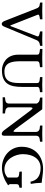

<svg xmlns="http://www.w3.org/2000/svg" viewBox="838 -1348 522 2239"><g transform="rotate(90 1099.5 -229.0)"><path d="M403 -399 286 -94C285 -91 283 -88 280 -88C278 -88 276 -90 275 -94L154 -402C145 -424 160 -426 188 -431L200 -433C204 -434 206 -435 206 -438V-461L204 -462C204 -462 133 -460 105 -460C75 -460 11 -462 11 -462L10 -461V-438C10 -435 16 -433 19 -433C63 -430 71 -414 79 -393L222 -28C228 -11 240 12 259 12C277 12 285 0 296 -28L447 -391C456 -414 472 -430 506 -433C510 -433 515 -435 515 -438V-460L514 -462C514 -462 471 -460 443 -460C413 -460 349 -462 349 -462L347 -460V-438C347 -435 351 -434 354 -433L363 -431C394 -424 411 -420 403 -399Z M799 10C960 10 994 -85 994 -224V-400C994 -420 1002 -427 1033 -431L1050 -433C1054 -433 1056 -435 1056 -438V-460L1054 -462C1054 -462 999 -460 971 -460C941 -460 881 -462 881 -462L879 -460V-438C879 -435 882 -433 886 -433L906 -431C936 -428 949 -422 949 -400V-211C949 -125 948 -19 816 -19C709 -19 695 -109 695 -202V-400C695 -420 706 -428 738 -431L758 -433C762 -433 764 -435 764 -438V-460L762 -462C762 -462 687 -460 659 -460C628 -460 553 -462 553 -462L551 -460V-438C551 -435 554 -433 557 -433L575 -431C607 -427 618 -422 618 -400V-181C618 -36 730 10 799 10Z M1563 -388C1563 -410 1574 -428 1606 -431L1626 -433C1630 -433 1633 -435 1633 -438V-461L1630 -462C1630 -462 1572 -460 1541 -460C1514 -460 1446 -462 1446 -462L1444 -460V-438C1444 -435 1450 -433 1454 -433L1475 -431C1505 -428 1519 -408 1519 -388V-151C1519 -134 1518 -125 1512 -125C1507 -125 1498 -133 1484 -149L1255 -460L1120 -462L1118 -459V-439C1118 -435 1124 -433 1127 -433C1165 -430 1178 -415 1188 -397V-71C1188 -52 1179 -32 1145 -29L1125 -27C1121 -27 1115 -25 1115 -21V0L1118 2C1118 2 1184 0 1211 0C1242 0 1303 2 1303 2L1304 0V-21C1304 -25 1301 -27 1297 -27L1277 -29C1247 -32 1232 -49 1232 -71V-312C1232 -335 1236 -347 1242 -347C1247 -347 1256 -339 1269 -323L1504 -10C1519 6 1528 12 1543 12C1555 12 1563 5 1563 -15Z M2051 -160V-57C2026 -32 1992 -19 1957 -19C1832 -19 1778 -151 1778 -233C1778 -354 1834 -441 1939 -441C2043 -441 2086 -391 2099 -323L2125 -326C2118 -366 2113 -407 2112 -454C2082 -454 2008 -470 1952 -470C1805 -470 1692 -379 1692 -220C1692 -92 1796 10 1939 10C2007 10 2080 -19 2142 -62C2135 -69 2128 -78 2128 -85V-160C2128 -185 2140 -189 2164 -193C2168 -194 2170 -195 2170 -199V-221L2168 -222C2168 -222 2121 -221 2093 -221C2063 -221 1983 -222 1983 -222L1982 -221V-199C1982 -195 1985 -193 1988 -193L2008 -191C2037 -188 2051 -182 2051 -160Z"/></g></svg>

Font: Linux Libertine O C
Style: Regular
Weight: 400
Designer: Philipp H. Poll
Foundry: Philipp H. Poll
Version: Version 4.0.3